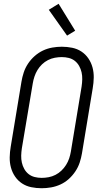

<svg xmlns="http://www.w3.org/2000/svg" viewBox="-20 -991 540 1019"><path d="M201 8Q173 8 146 2.5Q119 -3 97 -17.5Q75 -32 60 -54Q45 -76 38 -102Q31 -128 31.5 -156Q32 -184 37 -213L94 -558Q98 -582 106 -606.5Q114 -631 129 -653.5Q144 -676 164.5 -694Q185 -712 208.5 -723Q232 -734 257.5 -738.5Q283 -743 308 -743Q336 -743 363 -737.5Q390 -732 412 -717.5Q434 -703 449 -681Q464 -659 471 -633Q478 -607 477.5 -579Q477 -551 472 -522L415 -177Q411 -153 403 -128.5Q395 -104 380 -81.5Q365 -59 345 -41Q325 -23 301 -12Q277 -1 251.5 3.5Q226 8 201 8ZM201 -47Q219 -47 238 -50.5Q257 -54 274.5 -63Q292 -72 306 -85.5Q320 -99 330.5 -115.5Q341 -132 347 -150Q353 -168 356 -186L413 -531Q416 -551 416.5 -570Q417 -589 413 -607Q409 -625 400 -641Q391 -657 377 -668Q363 -679 345 -683.5Q327 -688 308 -688Q290 -688 271 -684.5Q252 -681 234.5 -672Q217 -663 203 -649.5Q189 -636 179 -619.5Q169 -603 163 -585Q157 -567 154 -549L96 -204Q93 -184 92.5 -165Q92 -146 96 -128Q100 -110 109 -94Q118 -78 132 -67Q146 -56 164 -51.5Q182 -47 201 -47ZM336 -802 239 -939 291 -971 379 -828Z"/></svg>

Font: Iosevka Term Curly Lt Obl
Style: Regular
Weight: 300
Italic angle: -9°
Designer: Belleve Invis
Foundry: Belleve Invis
Version: Version 32.3.0